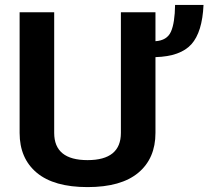

<svg xmlns="http://www.w3.org/2000/svg" viewBox="-20 -750 850 783"><path d="M614 -517V-208Q614 -104 544 -45.5Q474 13 337 13Q200 13 130 -45.5Q60 -104 60 -208V-700H201V-208Q201 -97 337 -97Q473 -97 473 -208V-700H614V-582Q661 -585 677 -620.5Q693 -656 694 -730H810Q805 -619 760.5 -569.5Q716 -520 614 -517Z"/></svg>

Font: KoHo
Style: Bold
Weight: 700
Designer: Cadson Demak & Katatrad Team
Foundry: Cadson Demak Co.,Ltd.
Version: Version 1.000; ttfautohint (v1.6)